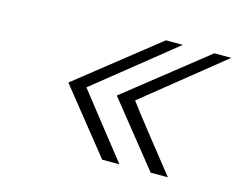

<svg xmlns="http://www.w3.org/2000/svg" viewBox="-74 -581 854 689"><g transform="rotate(15 353.5 -236.5)"><path d="M165 -236 464 -473H527L232 -236Q250 -213 324.5 -118.5Q399 -24 418 0H354ZM345 -236 644 -473H707L413 -236Q433 -208 509.5 -111.5Q586 -15 598 0H534Z"/></g></svg>

Font: Coval
Style: ExtraLight Italic
Weight: 200
Foundry: Context Ltd
Version: Version 001.000